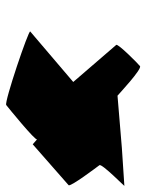

<svg xmlns="http://www.w3.org/2000/svg" viewBox="53 -670 470 616"><g transform="rotate(90 288.0 -362.0)"><path d="M81 -224C75 -219 308 -140 317 -147C326 -154 433 -241 427 -246L443 -232L574 -347C581 -352 516 -438 510 -446C504 -454 583 -531 576 -526L455 -518L287 -504C282 -508 201 -584 192 -576C183 -569 120 -506 124 -500L243 -362Z"/></g></svg>

Font: Ampere
Style: SCExtIta
Weight: 400
Version: Version 1